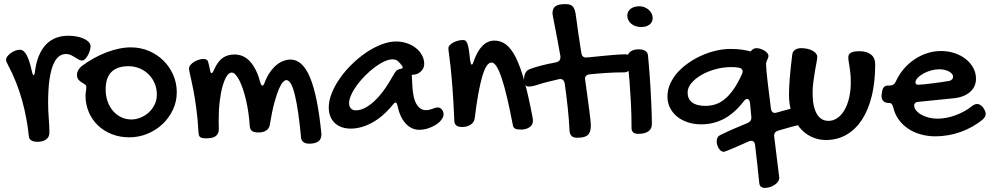

<svg xmlns="http://www.w3.org/2000/svg" viewBox="-20 -631 4872 945"><path d="M305.2 -365.2Q287.1 -365.2 273.4 -355.7Q259.8 -346.2 250 -329.3Q240.2 -312.5 233.9 -289.8Q227.5 -267.1 223.6 -240.2Q219.7 -213.4 218.3 -184.1Q216.8 -154.8 216.8 -125Q216.8 -85.9 220 -48.1Q223.1 -10.3 223.1 22Q223.1 43 207.5 54.9Q191.9 66.9 163.1 66.9Q157.7 66.9 150.9 65.9Q144 64.9 137.9 62Q131.8 59.1 127.2 54Q122.6 48.8 122.1 40Q117.7 -2.9 109.4 -47.9Q101.1 -92.8 88.6 -137.5Q76.2 -182.1 58.8 -226.1Q41.5 -270 19 -312Q15.1 -319.3 12.5 -325.7Q9.8 -332 9.8 -337.9Q9.8 -345.2 16.4 -353.8Q22.9 -362.3 33 -369.6Q43 -377 54.9 -381.6Q66.9 -386.2 78.1 -386.2Q96.7 -386.2 110.8 -360.6Q125 -335 137.2 -278.8Q139.6 -269 141.1 -265.1Q142.6 -261.2 145 -261.2Q150.4 -261.2 151.9 -277.8Q157.7 -324.2 171.9 -357.7Q186 -391.1 207.3 -412.8Q228.5 -434.6 256.1 -444.8Q283.7 -455.1 316.9 -455.1Q335.9 -455.1 355.5 -451.7Q375 -448.2 390.6 -441.4Q406.2 -434.6 416 -424.8Q425.8 -415 425.8 -402.8Q425.8 -394 422.1 -382.1Q418.5 -370.1 412.6 -359.1Q406.7 -348.1 399.2 -340.6Q391.6 -333 383.8 -333Q375 -333 366.7 -338.1Q358.4 -343.3 348.9 -349.1Q339.4 -355 328.9 -360.1Q318.4 -365.2 305.2 -365.2Z M400.9 -162.1Q400.9 -170.4 402.8 -180.7Q404.8 -190.9 404.8 -203.1Q404.8 -211.4 397.7 -215.8Q390.6 -220.2 381.8 -225.6Q373 -231 366 -239.3Q358.9 -247.6 358.9 -263.2Q358.9 -274.4 365 -285.6Q371.1 -296.9 382.8 -306.2Q411.6 -327.6 442.6 -344.7Q473.6 -361.8 504.6 -373.5Q535.6 -385.3 565.9 -391.6Q596.2 -397.9 624 -397.9Q670.9 -397.9 712.2 -380.6Q753.4 -363.3 783.9 -333.3Q814.5 -303.2 832.3 -262.9Q850.1 -222.7 850.1 -176.8Q850.1 -131.8 831.3 -91.6Q812.5 -51.3 780.8 -21Q749 9.3 706.3 27.1Q663.6 44.9 616.2 44.9Q569.8 44.9 530.3 29.3Q490.7 13.7 461.9 -13.9Q433.1 -41.5 417 -79.3Q400.9 -117.2 400.9 -162.1ZM627 -43Q647.5 -43 669.4 -51.3Q691.4 -59.6 709.7 -75.4Q728 -91.3 740 -114.3Q752 -137.2 752 -166Q752 -195.3 741.2 -220.7Q730.5 -246.1 711.7 -264.9Q692.9 -283.7 667.2 -294.4Q641.6 -305.2 611.8 -305.2Q557.6 -305.2 528.8 -277.1Q500 -249 500 -190.9Q500 -159.2 509.5 -132.1Q519 -105 536.1 -85.2Q553.2 -65.4 576.4 -54.2Q599.6 -43 627 -43Z M957 21Q953.6 -43.9 946 -98.9Q938.5 -153.8 930.4 -194.8Q922.4 -235.8 916.3 -261.2Q910.2 -286.6 910.2 -293Q910.2 -302.2 917.2 -311Q924.3 -319.8 935.1 -326.4Q945.8 -333 958.3 -336.9Q970.7 -340.8 981 -340.8Q989.3 -340.8 995.4 -337.9Q1001.5 -335 1003.9 -328.1Q1006.3 -319.8 1008.5 -310.8Q1010.7 -301.8 1013.2 -289.1Q1016.1 -271 1021 -271Q1026.4 -271 1033.2 -287.1Q1043 -309.6 1054.2 -324.2Q1065.4 -338.9 1078.4 -347.4Q1091.3 -356 1105.2 -359.4Q1119.1 -362.8 1134.3 -362.8Q1180.2 -362.8 1212.2 -326.7Q1244.1 -290.5 1262.2 -222.2Q1264.6 -214.4 1266.6 -212.2Q1268.6 -210 1271 -210Q1273.4 -210 1276.1 -212.2Q1278.8 -214.4 1281.2 -221.2Q1293 -252.9 1308.6 -275.1Q1324.2 -297.4 1341.1 -311.3Q1357.9 -325.2 1375.5 -331.5Q1393.1 -337.9 1409.2 -337.9Q1439 -337.9 1463.1 -316.2Q1487.3 -294.4 1506.1 -249.3Q1524.9 -204.1 1538.8 -135Q1552.7 -65.9 1562 28.8Q1562 55.2 1545.9 65.7Q1529.8 76.2 1502 76.2Q1483.9 76.2 1473.6 68.4Q1463.4 60.5 1461.9 47.9Q1455.6 -20 1448 -73Q1440.4 -126 1431.6 -162.4Q1422.9 -198.7 1412.4 -217.8Q1401.9 -236.8 1389.2 -236.8Q1382.8 -236.8 1373.3 -227.5Q1363.8 -218.3 1353 -193.6Q1342.3 -168.9 1330.6 -126.2Q1318.8 -83.5 1308.1 -17.1Q1305.2 1.5 1290.3 11.2Q1275.4 21 1253.9 21Q1229 21 1219.5 13.2Q1210 5.4 1209 -13.2Q1207 -45.4 1202.4 -77.4Q1197.8 -109.4 1190.9 -138.4Q1184.1 -167.5 1175.8 -192.1Q1167.5 -216.8 1158.2 -235.1Q1148.9 -253.4 1139.2 -263.7Q1129.4 -273.9 1120.1 -273.9Q1107.9 -273.9 1096.4 -256.8Q1085 -239.7 1075.9 -208.5Q1066.9 -177.2 1061.5 -133.3Q1056.2 -89.4 1056.2 -35.2Q1056.2 -25.9 1056.6 -16.8Q1057.1 -7.8 1057.1 2Q1057.1 16.6 1052.5 25.9Q1047.9 35.2 1039.3 40.5Q1030.8 45.9 1019.5 47.9Q1008.3 49.8 995.1 49.8Q982.9 49.8 975.6 48.1Q968.3 46.4 964.4 43Q960.4 39.6 959 33.9Q957.5 28.3 957 21Z M1930.2 -426.8Q1957 -426.8 1981.9 -418.5Q2006.8 -410.2 2025.9 -395.5Q2044.9 -380.9 2056.4 -360.4Q2067.9 -339.8 2067.9 -314.9Q2067.9 -304.7 2063.2 -295.2Q2058.6 -285.6 2050.8 -278.6Q2043 -271.5 2033 -267.3Q2022.9 -263.2 2012.2 -263.2Q2011.2 -263.2 2010.5 -262.9Q2009.8 -262.7 2008.8 -262.7Q2007.8 -262.2 2006.8 -262.2L2008.8 -223.1Q2010.7 -153.3 2028.6 -121.1Q2046.4 -88.9 2075.2 -88.9Q2085.4 -88.9 2093.5 -90.8Q2101.6 -92.8 2108.6 -95.5Q2115.7 -98.1 2122.1 -100.1Q2128.4 -102.1 2134.8 -102.1Q2146 -102.1 2154.5 -92.3Q2163.1 -82.5 2163.1 -68.8Q2163.1 -55.2 2152.6 -41.5Q2142.1 -27.8 2125 -16.8Q2107.9 -5.9 2086.4 1Q2064.9 7.8 2043 7.8Q2004.9 7.8 1976.1 -23.7Q1947.3 -55.2 1935.1 -116.2Q1932.1 -126 1927.2 -126Q1921.4 -126 1917 -120.1Q1868.7 -59.1 1814 -28.6Q1759.3 2 1706.1 2Q1681.2 2 1661.1 -5.4Q1641.1 -12.7 1627.2 -26.1Q1613.3 -39.6 1605.7 -58.8Q1598.1 -78.1 1598.1 -102.1Q1598.1 -135.7 1613 -172.9Q1627.9 -210 1653.3 -246.1Q1678.7 -282.2 1712.2 -314.9Q1745.6 -347.7 1782.5 -372.6Q1819.3 -397.5 1857.4 -412.1Q1895.5 -426.8 1930.2 -426.8ZM1914.1 -257.8Q1922.9 -274.4 1930.2 -282Q1937.5 -289.6 1951.2 -292Q1961.9 -293.5 1961.9 -298.8Q1961.9 -302.7 1959 -307.1Q1949.7 -319.8 1939.5 -329.3Q1929.2 -338.9 1912.1 -338.9Q1893.6 -338.9 1870.6 -328.1Q1847.7 -317.4 1824 -299.6Q1800.3 -281.7 1777.6 -259Q1754.9 -236.3 1737.3 -212.4Q1719.7 -188.5 1709 -165Q1698.2 -141.6 1698.2 -123Q1698.2 -106.4 1707.3 -97.2Q1716.3 -87.9 1731.9 -87.9Q1772 -87.9 1819.3 -130.4Q1866.7 -172.9 1914.1 -257.8Z M2187 -394Q2187 -401.4 2193.4 -408.4Q2199.7 -415.5 2210 -421.1Q2220.2 -426.8 2233.2 -430.4Q2246.1 -434.1 2259.3 -434.1Q2266.6 -434.1 2271.7 -430.2Q2276.9 -426.3 2280.8 -415.3Q2284.7 -404.3 2287.8 -384.5Q2291 -364.7 2293.9 -333Q2295.9 -323.2 2297.6 -318.1Q2299.3 -313 2302.2 -313Q2306.6 -313 2311 -328.1Q2346.7 -431.2 2414.1 -431.2Q2445.3 -431.2 2470.9 -411.6Q2496.6 -392.1 2518.8 -347.9Q2541 -303.7 2561 -231.7Q2581.1 -159.7 2601.1 -54.2Q2602.1 -48.8 2602.5 -44.4Q2603 -40 2603 -36.1Q2603 -24.9 2597.9 -16.8Q2592.8 -8.8 2584.5 -3.7Q2576.2 1.5 2565.9 4.2Q2555.7 6.8 2545.4 6.8Q2524.9 6.8 2515.9 2.4Q2506.8 -2 2504.4 -14.2Q2490.2 -88.4 2476.8 -146Q2463.4 -203.6 2450.4 -242.9Q2437.5 -282.2 2424.8 -302.7Q2412.1 -323.2 2399.4 -323.2Q2386.7 -323.2 2375.7 -307.4Q2364.7 -291.5 2354.5 -257.8Q2344.2 -224.1 2334.7 -172.4Q2325.2 -120.6 2316.4 -48.8Q2314 -29.3 2296.9 -17.6Q2279.8 -5.9 2253.4 -5.9Q2235.8 -5.9 2226.6 -13.2Q2217.3 -20.5 2216.3 -33.2Q2211.9 -134.8 2206.8 -200.4Q2201.7 -266.1 2197.3 -305.9Q2192.9 -345.7 2189.9 -365.2Q2187 -384.8 2187 -394Z M2699.2 -564Q2699.2 -589.8 2713.9 -600.3Q2728.5 -610.8 2762.2 -610.8Q2774.4 -610.8 2783 -608.6Q2791.5 -606.4 2797.6 -600.6Q2803.7 -594.7 2807.4 -585.2Q2811 -575.7 2813.5 -561Q2819.3 -515.6 2826.4 -467.3Q2833.5 -418.9 2841.3 -370.1Q2844.2 -348.1 2864.3 -348.1Q2869.6 -348.1 2882.1 -349.4Q2894.5 -350.6 2911.6 -352.3Q2928.7 -354 2948.5 -356Q2968.3 -357.9 2988 -359.6Q3007.8 -361.3 3025.6 -362.5Q3043.5 -363.8 3057.1 -363.8Q3067.9 -363.8 3074.2 -359.6Q3080.6 -355.5 3084.2 -348.9Q3087.9 -342.3 3089.1 -334.2Q3090.3 -326.2 3090.3 -317.9Q3090.3 -310.5 3087.6 -302.7Q3085 -294.9 3080.3 -288.8Q3075.7 -282.7 3068.8 -278.8Q3062 -274.9 3053.2 -274.9Q3010.7 -274.9 2967.5 -272.2Q2924.3 -269.5 2881.3 -265.1Q2859.4 -262.2 2859.4 -243.2Q2859.4 -241.7 2859.9 -239.5Q2860.4 -237.3 2860.4 -235.8Q2866.2 -193.4 2871.3 -156.2Q2876.5 -119.1 2880.1 -90.1Q2883.8 -61 2886 -41.7Q2888.2 -22.5 2888.2 -16.1Q2888.2 1.5 2884.8 13.4Q2881.3 25.4 2873.5 33Q2865.7 40.5 2852.8 43.7Q2839.8 46.9 2820.3 46.9Q2801.8 46.9 2793 38.1Q2784.2 29.3 2783.2 11.2Q2780.3 -46.4 2773.9 -104.7Q2767.6 -163.1 2759.3 -221.2Q2754.9 -242.2 2737.3 -242.2Q2735.8 -242.2 2733.9 -241.7Q2731.9 -241.2 2730.5 -241.2Q2700.2 -234.4 2673.3 -227.5Q2646.5 -220.7 2623 -212.9Q2609.9 -208.5 2599.6 -206.8Q2589.4 -205.1 2581.1 -205.1Q2569.8 -205.1 2564.5 -215.1Q2559.1 -225.1 2559.1 -240.2Q2559.1 -245.6 2560.1 -252.7Q2561 -259.8 2563.7 -266.8Q2566.4 -273.9 2571.5 -280Q2576.7 -286.1 2585.4 -290Q2606 -298.3 2640.1 -307.4Q2674.3 -316.4 2717.3 -324.2Q2727.1 -326.7 2732.7 -332.3Q2738.3 -337.9 2738.3 -349.1Q2738.3 -351.6 2738.3 -354.2Q2738.3 -356.9 2737.3 -359.9Q2729.5 -404.8 2722.4 -441.7Q2715.3 -478.5 2710.2 -504.9Q2705.1 -531.2 2702.1 -546.4Q2699.2 -561.5 2699.2 -564Z M3135.3 -498Q3121.1 -498 3108.6 -502.2Q3096.2 -506.3 3087.2 -513.9Q3078.1 -521.5 3072.8 -531.7Q3067.4 -542 3067.4 -554.2Q3067.4 -574.7 3083.7 -587.4Q3100.1 -600.1 3127.4 -600.1Q3140.1 -600.1 3151.9 -595.5Q3163.6 -590.8 3172.6 -583Q3181.6 -575.2 3187 -564.7Q3192.4 -554.2 3192.4 -543Q3192.4 -522 3177 -510Q3161.6 -498 3135.3 -498ZM3068.4 -349.1Q3068.4 -366.2 3083.3 -377.2Q3098.1 -388.2 3122.6 -388.2Q3166.5 -388.2 3169.4 -357.9Q3171.4 -336.9 3173.6 -310.5Q3175.8 -284.2 3178 -254.6Q3180.2 -225.1 3181.9 -193.6Q3183.6 -162.1 3185.1 -131.6Q3186.5 -101.1 3187.5 -72.8Q3188.5 -44.4 3188.5 -21Q3188.5 3.4 3171.1 15.6Q3153.8 27.8 3120.6 27.8Q3105.5 27.8 3096.9 20.8Q3088.4 13.7 3088.4 0Q3088.4 -67.4 3085.2 -126.2Q3082 -185.1 3078.4 -231Q3074.7 -276.9 3071.5 -307.4Q3068.4 -337.9 3068.4 -349.1Z M3696.3 82Q3693.4 62 3678.2 62Q3672.9 62 3665 64.9Q3649.9 71.8 3629.9 80.6Q3609.9 89.4 3591.3 97.4Q3572.8 105.5 3558.8 110.8Q3544.9 116.2 3542.5 116.2Q3535.2 116.2 3528.8 111.6Q3522.5 106.9 3517.8 99.6Q3513.2 92.3 3510.3 83Q3507.3 73.7 3507.3 64.9Q3507.3 55.2 3511.2 46.9Q3515.1 38.6 3524.4 34.2Q3557.6 17.6 3591.6 2.9Q3625.5 -11.7 3660.2 -25.9Q3678.2 -33.2 3678.2 -53.2L3671.4 -125Q3668.5 -144 3657.2 -144Q3649.4 -144 3640.1 -131.8Q3594.7 -73.2 3543.2 -46.1Q3491.7 -19 3431.2 -19Q3395 -19 3364.5 -29.3Q3334 -39.6 3312 -57.6Q3290 -75.7 3277.6 -100.8Q3265.1 -126 3265.1 -155.8Q3265.1 -189 3278.8 -219.2Q3292.5 -249.5 3315.9 -275.4Q3339.4 -301.3 3370.4 -322.5Q3401.4 -343.8 3435.8 -358.9Q3470.2 -374 3506.1 -382.1Q3542 -390.1 3575.2 -390.1Q3610.4 -390.1 3634.5 -386.2Q3658.7 -382.3 3674.3 -377.9Q3681.2 -386.2 3688.2 -390.1Q3695.3 -394 3702.1 -394Q3711.4 -394 3721.9 -390.9Q3732.4 -387.7 3741.5 -382.3Q3750.5 -377 3756.3 -370.1Q3762.2 -363.3 3762.2 -356Q3762.2 -350.6 3760.3 -345.7Q3758.3 -340.8 3756.1 -336.2Q3753.9 -331.5 3752.2 -326.2Q3750.5 -320.8 3750.5 -314.9Q3750.5 -303.2 3752.7 -279.3Q3754.9 -255.4 3758.5 -224.9Q3762.2 -194.3 3766.4 -160.6Q3770.5 -127 3774.4 -96.2Q3777.3 -75.2 3794.4 -75.2Q3795.9 -75.2 3798.3 -75.7Q3800.8 -76.2 3803.2 -77.1Q3822.3 -82.5 3842.8 -88.1Q3863.3 -93.8 3881.1 -98.1Q3898.9 -102.5 3911.6 -105.2Q3924.3 -107.9 3928.2 -107.9Q3943.8 -107.9 3951.7 -96.7Q3959.5 -85.4 3959.5 -65.9Q3959.5 -50.8 3954.1 -37.6Q3948.7 -24.4 3938.5 -22Q3904.8 -14.6 3873 -6.1Q3841.3 2.4 3809.1 12.2Q3790 18.1 3790 37.1L3815.4 243.2Q3815.4 253.9 3808.8 263.2Q3802.2 272.5 3792 279.3Q3781.7 286.1 3769 290Q3756.3 293.9 3744.1 293.9Q3732.9 293.9 3725.6 287.8Q3718.3 281.7 3717.3 272Q3712.9 224.6 3707.3 177.7Q3701.7 130.9 3696.3 82ZM3452.1 -109.9Q3476.6 -109.9 3499.8 -116.9Q3522.9 -124 3545.2 -141.6Q3567.4 -159.2 3588.9 -189.2Q3610.4 -219.2 3631.3 -265.1Q3632.8 -269 3634 -272.5Q3635.3 -275.9 3635.3 -278.8Q3635.3 -294.9 3616.2 -297.9Q3600.1 -300.8 3579.1 -300.8Q3539.1 -300.8 3500.5 -290Q3461.9 -279.3 3431.6 -261.7Q3401.4 -244.1 3382.8 -221.7Q3364.3 -199.2 3364.3 -175.8Q3364.3 -143.6 3386.7 -126.7Q3409.2 -109.9 3452.1 -109.9Z M3979.5 -172.9Q3979.5 -107.4 3999.5 -71.8Q4019.5 -36.1 4057.6 -36.1Q4081.5 -36.1 4101.8 -50.3Q4122.1 -64.5 4136.7 -89.8Q4151.4 -115.2 4159.4 -150.1Q4167.5 -185.1 4167.5 -226.1Q4167.5 -251 4165.5 -269.3Q4163.6 -287.6 4161.4 -302Q4159.2 -316.4 4157.2 -327.6Q4155.3 -338.9 4155.3 -349.1Q4155.3 -364.7 4168.5 -371.8Q4181.6 -378.9 4210.4 -378.9Q4247.1 -378.9 4267.3 -362.3Q4287.6 -345.7 4287.6 -314Q4287.6 -227.5 4270.8 -158.7Q4253.9 -89.8 4222.4 -41.7Q4190.9 6.3 4146 32.2Q4101.1 58.1 4045.4 58.1Q4005.9 58.1 3972.4 41.7Q3939 25.4 3914.8 -4.2Q3890.6 -33.7 3877 -74.5Q3863.3 -115.2 3863.3 -164.1Q3863.3 -182.6 3864.3 -203.6Q3865.2 -224.6 3867.2 -248.8Q3869.1 -272.9 3872.3 -301.3Q3875.5 -329.6 3879.4 -362.8Q3880.9 -377 3892.8 -385.5Q3904.8 -394 3923.3 -394Q3939.9 -394 3954.6 -390.6Q3969.2 -387.2 3979.7 -381.3Q3990.2 -375.5 3996.3 -367.7Q4002.4 -359.9 4002.4 -351.1Q4002.4 -342.3 3998.8 -323.5Q3995.1 -304.7 3991 -280.5Q3986.8 -256.3 3983.2 -228.3Q3979.5 -200.2 3979.5 -172.9Z M4761.7 -106.9Q4775.9 -119.1 4789.6 -119.1Q4797.4 -119.1 4803.7 -115.2Q4810.1 -111.3 4817.9 -103Q4825.2 -91.8 4828.4 -84.7Q4831.5 -77.6 4831.5 -70.8Q4831.5 -56.2 4816.9 -43Q4793.5 -23.4 4766.1 -8.1Q4738.8 7.3 4709 18.1Q4679.2 28.8 4647.5 34.4Q4615.7 40 4584.5 40Q4544.9 40 4510.3 30Q4475.6 20 4448.5 1.5Q4421.4 -17.1 4402.8 -43.2Q4384.3 -69.3 4376.5 -102.1Q4372.1 -115.7 4368.4 -119.9Q4364.7 -124 4356.4 -124Q4338.4 -124 4328.6 -132.8Q4318.8 -141.6 4318.8 -158.2Q4318.8 -165 4319.8 -167L4320.8 -176.8Q4323.2 -194.3 4330.3 -202.1Q4337.4 -210 4352.5 -210H4359.9Q4380.4 -210 4388.7 -229Q4403.8 -262.7 4427.2 -290.5Q4450.7 -318.4 4480 -338.1Q4509.3 -357.9 4542.7 -368.9Q4576.2 -379.9 4610.8 -379.9Q4647 -379.9 4678.5 -369.4Q4710 -358.9 4733.4 -340.3Q4756.8 -321.8 4770.3 -296.9Q4783.7 -272 4783.7 -243.2Q4783.7 -223.1 4775.9 -206.5Q4768.1 -189.9 4753.4 -177.5Q4738.8 -165 4718 -157.2Q4697.3 -149.4 4670.9 -147L4501.5 -129.9Q4491.7 -129.9 4485.6 -125Q4479.5 -120.1 4479.5 -111.8Q4479.5 -99.1 4489 -87.4Q4498.5 -75.7 4514.4 -66.7Q4530.3 -57.6 4551 -52.2Q4571.8 -46.9 4593.8 -46.9Q4614.7 -46.9 4637 -51Q4659.2 -55.2 4680.9 -63Q4702.6 -70.8 4723.1 -81.8Q4743.7 -92.8 4761.7 -106.9ZM4652.8 -232.9Q4660.2 -234.4 4665.5 -240Q4670.9 -245.6 4670.9 -253.9Q4670.9 -261.2 4665.5 -267.6Q4660.2 -273.9 4650.9 -279.1Q4641.6 -284.2 4629.4 -287.1Q4617.2 -290 4603.5 -290Q4583.5 -290 4562.5 -284.2Q4541.5 -278.3 4524.4 -268.8Q4507.3 -259.3 4496.6 -247.8Q4485.8 -236.3 4485.8 -225.1Q4485.8 -213.9 4499.5 -213.9Q4507.8 -213.9 4526.4 -215.8Q4544.9 -217.8 4567.4 -220.5Q4589.8 -223.1 4612.8 -226.6Q4635.7 -230 4652.8 -232.9Z"/></svg>

Font: Gochi Hand
Style: Regular
Weight: 400
Designer: Juan Pablo del Peral
Foundry: Juan Pablo del Peral
Version: Version 1.001